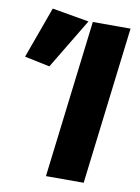

<svg xmlns="http://www.w3.org/2000/svg" viewBox="-82 -776 608 832"><g transform="rotate(10 221.5 -360.0)"><path d="M179 0 263 -693H429L345 0ZM0 -494 82 -720 244 -692 111 -471Z"/></g></svg>

Font: Szlgxwxxxixliatcpuztgldltzi
Style: Regular
Weight: 700
Italic angle: -8°
Designer: Carrois Corporate & Edenspiekermann
Foundry: Carrois Corporate GbR & Edenspiekermann AG
Version: Version 2.001